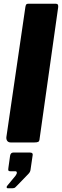

<svg xmlns="http://www.w3.org/2000/svg" viewBox="-20 -762 332 1027"><path d="M192 -21Q191 -7 185 -3.5Q179 0 163 0H38Q25 0 19 -8Q13 -16 14 -28L116 -726Q118 -736 121 -739Q124 -742 132 -742H279Q294 -742 291 -722ZM21 245Q16 245 15.5 240Q15 235 20 230L63 178Q71 167 70 160.5Q69 154 62 154H35Q27 154 25 150Q23 146 25 135L34 71Q37 54 51 54H140Q156 54 155 66L143 148Q141 159 132 168L75 227Q68 234 62.5 239.5Q57 245 47 245Z"/></svg>

Font: Libre Franklin ExtraBold
Style: Italic
Weight: 800
Italic angle: -8°
Designer: Pablo Impallari, Rodrigo Fuenzalida, Nhung Nguyen
Foundry: Impallari Type
Version: Version 3.000